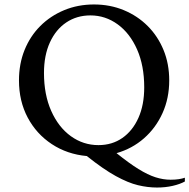

<svg xmlns="http://www.w3.org/2000/svg" viewBox="-20 -690 848 860"><path d="M683 150Q642 150 598 139.5Q554 129 498.5 98.5Q443 68 369 9Q281 1 212 -44.5Q143 -90 104 -163.5Q65 -237 65 -330Q65 -404 90 -466Q115 -528 160.5 -573.5Q206 -619 267.5 -644.5Q329 -670 401 -670Q473 -670 534.5 -644.5Q596 -619 641.5 -573.5Q687 -528 712.5 -466Q738 -404 738 -330Q738 -250 708 -183.5Q678 -117 625 -70.5Q572 -24 502 -4Q558 41 600 67Q642 93 676.5 104Q711 115 744 115Q765 115 781 112.5Q797 110 808 106V123Q786 135 753.5 142.5Q721 150 683 150ZM421 -40Q482 -40 528 -72Q574 -104 600 -162Q626 -220 626 -299Q626 -396 594 -468.5Q562 -541 507 -581Q452 -621 385 -621Q324 -621 277 -589.5Q230 -558 203.5 -500Q177 -442 177 -363Q177 -266 209.5 -193Q242 -120 297.5 -80Q353 -40 421 -40Z"/></svg>

Font: Spectral SC Medium
Style: Regular
Weight: 500
Designer: Jean-Baptiste Levee
Foundry: Production Type
Version: Version 2.001